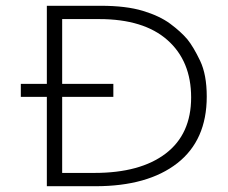

<svg xmlns="http://www.w3.org/2000/svg" viewBox="-20 -643 790 664"><path d="M142 1V-308H52V-353H142V-623H329Q416 -623 474 -605.5Q532 -588 568.5 -561Q605 -534 628 -507Q649 -481 672 -433Q695 -385 695 -309Q695 -158 593 -78.5Q491 1 310 1ZM195 -45H307Q465 -45 553 -112Q641 -179 641 -306Q641 -432 559 -504.5Q477 -577 323 -577H195V-353H372V-308H195Z"/></svg>

Font: Inconsolata ExtraExpanded Light
Style: Regular
Weight: 300
Width: 8
Monospace: yes
Designer: Raph Levien, Cyreal, Brenton Simpson
Foundry: Raph Levien, Cyreal, Google
Version: Version 3.001; ttfautohint (v1.8.2.53-6de2)